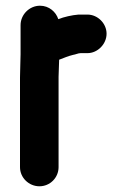

<svg xmlns="http://www.w3.org/2000/svg" viewBox="-20 -564 443 672"><path d="M353 -446C353 -482 322 -513 286 -513H255C231 -511 205 -505 184 -497C176 -522 152 -544 120 -544C83 -544 52 -513 52 -476V-374C52 -352 50 -318 50 -293V21C50 58 81 88 118 88C155 88 185 58 185 21V-295C185 -315 187 -336 187 -355C203 -361 219 -368 236 -372C244 -373 254 -378 262 -378H286C322 -378 353 -410 353 -446Z"/></svg>

Font: Electronic
Style: UltThk
Weight: 900
Version: Version 1.011